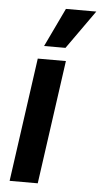

<svg xmlns="http://www.w3.org/2000/svg" viewBox="-55 -815 448 850"><g transform="rotate(5 169.0 -390.0)"><path d="M21 0 98 -550H223L146 0ZM121 -608 203 -780H338L216 -608Z"/></g></svg>

Font: Mohave
Style: Bold Italic
Weight: 700
Italic angle: -8°
Designer: Gumpita Rahayu
Foundry: Tokotype
Version: Version 2.003; ttfautohint (v1.8.3)